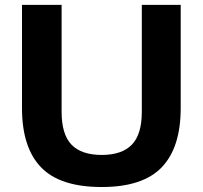

<svg xmlns="http://www.w3.org/2000/svg" viewBox="-20 -760 834 790"><path d="M398.5 9.5Q226.5 9.5 148.5 -72Q70.5 -153.5 70.5 -315V-740H233.5V-300Q233.5 -207 274.2 -164.8Q315 -122.5 398.5 -122.5Q481.5 -122.5 522.5 -164.8Q563.5 -207 563.5 -300V-740H723.5V-315Q723.5 -153.5 645.8 -72Q568 9.5 398.5 9.5Z"/></svg>

Font: Encode Sans Semi Expanded
Style: Bold
Weight: 700
Width: 6
Designer: Multiple Designers
Foundry: Impallari Type
Version: Version 3.000; ttfautohint (v1.8.3) -l 8 -r 50 -G 200 -x 14 